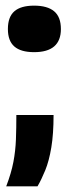

<svg xmlns="http://www.w3.org/2000/svg" viewBox="-20 -530 260 681"><path d="M2 131Q20 84 27.5 44.5Q35 5 36.5 -35.5Q38 -76 38 -122H170Q170 -55 162 -7Q154 41 140.5 74Q127 107 113 131ZM101 -345Q54 -345 31 -365Q8 -385 8 -427Q8 -470 31 -490Q54 -510 101 -510Q148 -510 172 -490Q196 -470 196 -427Q196 -345 101 -345Z"/></svg>

Font: Bricolage Grotesque 18pt
Style: Bold
Weight: 700
Designer: Mathieu Triay
Foundry: Atelier Triay
Version: Version 1.000;gftools[0.9.30]